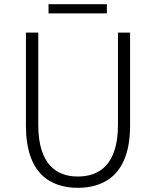

<svg xmlns="http://www.w3.org/2000/svg" viewBox="-20 -885 745 918"><path d="M352 13C483 13 602 -55 602 -284V-729H544V-288C544 -98 455 -41 352 -41C251 -41 163 -98 163 -288V-729H104V-284C104 -55 221 13 352 13ZM212 -821H491V-865H212Z"/></svg>

Font: Noto Sans KR Light
Style: Regular
Weight: 300
Designer: Ryoko NISHIZUKA 西塚涼子 (kana, bopomofo & ideographs); Paul D. Hunt (Latin, Greek & Cyrillic); Sandoll Communications 산돌커뮤니
Foundry: Adobe
Version: Version 2.004;hotconv 1.0.118;makeotfexe 2.5.65603